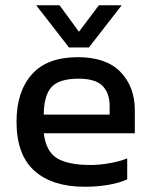

<svg xmlns="http://www.w3.org/2000/svg" viewBox="-20 -702 577 732"><path d="M243 -521 118 -682H207L281 -581L357 -682H444L319 -521ZM303 10Q179 10 111 -51Q43 -112 43 -238Q43 -352 101 -418Q159 -484 277 -484Q385 -484 439.5 -427.5Q494 -371 494 -282V-194H147Q155 -125 197 -99Q239 -73 325 -73Q361 -73 399 -80Q437 -87 465 -98V-18Q433 -4 391.5 3Q350 10 303 10ZM147 -265H398V-298Q398 -347 371 -374.5Q344 -402 280 -402Q204 -402 175.5 -369Q147 -336 147 -265Z"/></svg>

Font: Kanit
Style: Regular
Weight: 400
Designer: Katatrad Team
Foundry: CadsonDemak
Version: Version 2.000; ttfautohint (v1.8.3)